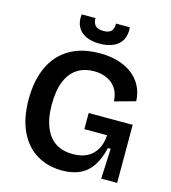

<svg xmlns="http://www.w3.org/2000/svg" viewBox="-125 -957 952 1070"><g transform="rotate(15 351.0 -421.5)"><path d="M332 13Q250 13 186.5 -24.5Q123 -62 86.5 -137.5Q50 -213 50 -324Q50 -405 70.5 -469.5Q91 -534 131.5 -579.5Q172 -625 231 -649Q290 -673 368 -673Q426 -673 473.5 -659Q521 -645 556 -618Q591 -591 610.5 -553Q630 -515 632 -467L512 -434Q510 -480 489.5 -509.5Q469 -539 436 -553.5Q403 -568 363 -568Q308 -568 267.5 -542.5Q227 -517 204.5 -464Q182 -411 182 -329Q182 -267 195.5 -221.5Q209 -176 233 -147Q257 -118 290.5 -104.5Q324 -91 365 -91Q413 -91 446.5 -107.5Q480 -124 500.5 -157.5Q521 -191 524 -242H393V-335H647V-222V0H555L563 -174H547Q533 -113 506 -71Q479 -29 436 -8Q393 13 332 13ZM213 -856H293Q291 -833 304.5 -815.5Q318 -798 354 -798Q388 -798 400.5 -815Q413 -832 411 -856H491Q495 -812 479 -783Q463 -754 430 -739Q397 -724 351 -724Q305 -724 272.5 -739Q240 -754 224 -783.5Q208 -813 213 -856Z"/></g></svg>

Font: Bricolage Grotesque 28pt SemiBold
Style: Regular
Weight: 600
Version: Version 1.001;gftools[0.9.33.dev8+g029e19f]